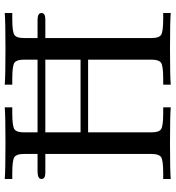

<svg xmlns="http://www.w3.org/2000/svg" viewBox="14 -736 723 790"><g transform="rotate(-90 375.0 -341.5)"><path d="M33 0V-31H57Q111 -31 123.5 -40Q136 -49 136 -78V-516H58Q33 -516 33 -532Q33 -548 65 -548H136V-605Q136 -634 123.5 -643Q111 -652 57 -652H33V-683Q68 -680 181 -680Q293 -680 328 -683V-652H304Q250 -652 237.5 -643Q225 -634 225 -605V-548H524V-605Q524 -634 511.5 -643Q499 -652 445 -652H421V-683Q456 -680 569 -680Q681 -680 716 -683V-652H692Q638 -652 625.5 -643Q613 -634 613 -605V-548H687Q716 -548 716 -532Q716 -516 690 -516H613V-78Q613 -49 625.5 -40Q638 -31 692 -31H716V0Q681 -3 568 -3Q456 -3 421 0V-31H445Q499 -31 511.5 -40Q524 -49 524 -78V-340H225V-78Q225 -49 237.5 -40Q250 -31 304 -31H328V0Q293 -3 180 -3Q68 -3 33 0ZM225 -371H524V-516H225Z"/></g></svg>

Font: CMU Serif
Style: Roman
Weight: 500
Version: Version 0.7.0